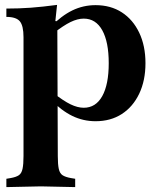

<svg xmlns="http://www.w3.org/2000/svg" viewBox="-20 -481 639 784"><path d="M6 283V249L24 246Q46 242 57 234.5Q68 227 72 208.5Q76 190 76 156V-329Q76 -376 61 -394Q46 -412 6 -412V-446Q58 -446 105.5 -449.5Q153 -453 213 -461L206 -395L214 -394L216 156Q216 190 220 208.5Q224 227 235.5 234.5Q247 242 269 246L287 249V283L147 280ZM370 14Q320 14 275.5 -7.5Q231 -29 185 -76L197 -102Q239 -69 268 -55Q297 -41 322 -41Q371 -41 397.5 -88.5Q424 -136 424 -223Q424 -310 397.5 -357.5Q371 -405 322 -405Q297 -405 268 -391Q239 -377 197 -344L185 -370Q231 -417 275.5 -438.5Q320 -460 370 -460Q432 -460 477.5 -430.5Q523 -401 548.5 -347.5Q574 -294 574 -223Q574 -152 548.5 -98.5Q523 -45 477.5 -15.5Q432 14 370 14Z"/></svg>

Font: Baskervville
Style: Bold
Weight: 700
Version: Version 1.100